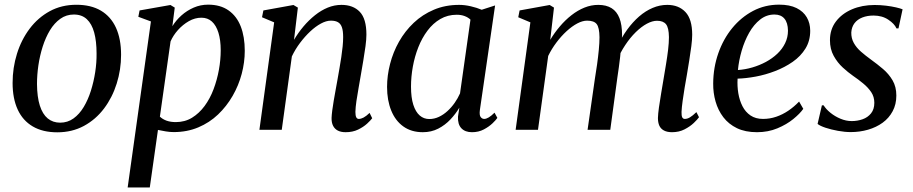

<svg xmlns="http://www.w3.org/2000/svg" viewBox="-20 -572 4022 846"><path d="M316.5 -551Q381 -551 424.8 -525Q468.5 -499 491 -449.8Q513.5 -400.5 513.5 -330.5Q513.5 -265 494.2 -203.8Q475 -142.5 438.5 -94Q402 -45.5 349.8 -17.2Q297.5 11 232.5 11Q168.5 11 124.5 -14.8Q80.5 -40.5 58 -89.2Q35.5 -138 35.5 -206.5Q35.5 -273.5 54.8 -335.2Q74 -397 110.8 -445.8Q147.5 -494.5 199.5 -522.8Q251.5 -551 316.5 -551ZM305.5 -508Q272 -508 245.8 -489.2Q219.5 -470.5 200.2 -438.8Q181 -407 168.2 -367Q155.5 -327 149.2 -284.5Q143 -242 143 -202Q143.5 -144.5 155.5 -106.8Q167.5 -69 190.2 -50.2Q213 -31.5 245 -31.5Q278 -31.5 304 -50.2Q330 -69 349 -100.8Q368 -132.5 380.5 -172.2Q393 -212 399.5 -254.2Q406 -296.5 405.5 -336Q405.5 -390.5 395 -428.8Q384.5 -467 362.5 -487.5Q340.5 -508 305.5 -508Z M542.5 254 645 -477.5 589.5 -498 595 -526 731 -550 750 -538.5 739.5 -456.5Q755.5 -482.5 779.5 -504Q803.5 -525.5 833.5 -538.5Q863.5 -551.5 897 -551.5Q951 -551.5 987 -526.2Q1023 -501 1040.8 -455.5Q1058.5 -410 1058.5 -348Q1058.5 -297.5 1045 -246.5Q1031.5 -195.5 1005 -149.5Q978.5 -103.5 940.8 -67.5Q903 -31.5 853.8 -10.8Q804.5 10 745.5 10Q728.5 10 710.5 7Q692.5 4 676 0.5L640 254ZM684.5 -58Q696.5 -46.5 714.2 -40.2Q732 -34 754.5 -34Q794.5 -34 826 -53.2Q857.5 -72.5 881.5 -105Q905.5 -137.5 921 -178.8Q936.5 -220 944.5 -264.2Q952.5 -308.5 952.5 -350.5Q952.5 -395.5 942.5 -427.8Q932.5 -460 913.8 -477Q895 -494 867.5 -494Q839 -494 812.2 -478.8Q785.5 -463.5 764.2 -439.8Q743 -416 731.5 -389.5Z M1275.5 -396.5Q1294 -428 1317.5 -455.8Q1341 -483.5 1368 -505Q1395 -526.5 1424.2 -538.5Q1453.5 -550.5 1484.5 -550.5Q1536 -550.5 1565.2 -520Q1594.5 -489.5 1594.5 -419.5Q1594.5 -398.5 1590.5 -368.5Q1586.5 -338.5 1580.8 -305.2Q1575 -272 1570 -242Q1565.5 -214.5 1560 -184.5Q1554.5 -154.5 1550.5 -126.8Q1546.5 -99 1546 -79Q1546 -62.5 1549.8 -55.2Q1553.5 -48 1561 -48Q1570.5 -48 1582 -54Q1593.5 -60 1608.5 -74.5L1620 -51Q1613.5 -42 1597.5 -27.2Q1581.5 -12.5 1557.8 -1Q1534 10.5 1503 10.5Q1482 10.5 1468.2 3.2Q1454.5 -4 1447.5 -18Q1440.5 -32 1441 -52.5Q1441.5 -66 1444 -85.5Q1446.5 -105 1450.5 -128.5Q1454.5 -152 1459 -176.5Q1463.5 -201 1467.5 -223.5Q1471.5 -246.5 1475.8 -271Q1480 -295.5 1483.8 -320.2Q1487.5 -345 1489.8 -367.5Q1492 -390 1492 -408.5Q1492 -436 1486.5 -451.8Q1481 -467.5 1469.2 -474.2Q1457.5 -481 1438 -481Q1417.5 -481 1394 -468.2Q1370.5 -455.5 1347 -433.5Q1323.5 -411.5 1302.2 -383.2Q1281 -355 1266 -323.5L1221.5 0H1123L1188 -473.5L1134.5 -496L1140.5 -526L1273 -550L1292.5 -538.5Z M2094.5 -87.5Q2091.5 -65 2097.8 -56.5Q2104 -48 2113.5 -48Q2122.5 -48 2133.8 -54.8Q2145 -61.5 2159 -75.5L2171.5 -52.5Q2166 -44 2150.5 -29Q2135 -14 2112 -1.8Q2089 10.5 2059.5 10.5Q2029.5 10.5 2013 -6.8Q1996.5 -24 1998 -58L2004 -97.5Q1988 -70.5 1964.8 -45.8Q1941.5 -21 1911 -5.2Q1880.5 10.5 1843 10.5Q1792.5 10.5 1757.2 -14.8Q1722 -40 1703.8 -85Q1685.5 -130 1685.5 -189Q1685.5 -239 1698.8 -290.5Q1712 -342 1738.2 -388.5Q1764.5 -435 1803 -471.5Q1841.5 -508 1891.8 -529.2Q1942 -550.5 2003 -550.5Q2028 -550.5 2054.8 -544.2Q2081.5 -538 2102.5 -529L2161.5 -548ZM2053 -485.5Q2042.5 -495.5 2027.2 -501.2Q2012 -507 1992.5 -507Q1952.5 -507 1920.2 -488.2Q1888 -469.5 1863.8 -437.2Q1839.5 -405 1823.2 -363.8Q1807 -322.5 1799 -278Q1791 -233.5 1791 -190.5Q1791 -142 1801.2 -110.2Q1811.5 -78.5 1829.5 -63Q1847.5 -47.5 1871.5 -47.5Q1893.5 -47.5 1913.8 -57Q1934 -66.5 1951.8 -82.8Q1969.5 -99 1983.5 -119Q1997.5 -139 2007 -160.5Z M2421 -538.5 2404.5 -396.5Q2423 -427.5 2446.8 -455.5Q2470.5 -483.5 2498 -505Q2525.5 -526.5 2555.2 -538.5Q2585 -550.5 2616 -550.5Q2651.5 -550.5 2674.8 -536Q2698 -521.5 2709.5 -492Q2721 -462.5 2721 -417Q2721 -410.5 2720 -401.5Q2719 -392.5 2718 -381.5Q2717 -370.5 2715 -358.5L2701 -368Q2719.5 -408.5 2743.8 -441.8Q2768 -475 2796.2 -499.5Q2824.5 -524 2855.8 -537.2Q2887 -550.5 2920 -550.5Q2970.5 -550.5 3000.2 -519Q3030 -487.5 3030 -419Q3030 -398.5 3026.2 -368.8Q3022.5 -339 3017 -305.8Q3011.5 -272.5 3006.5 -242Q3001.5 -214.5 2996.5 -184.5Q2991.5 -154.5 2987.8 -127Q2984 -99.5 2983 -79Q2982.5 -62.5 2986 -55.2Q2989.5 -48 2997.5 -48Q3008.5 -48 3020.2 -55Q3032 -62 3048.5 -78L3060 -55.5Q3053 -45.5 3036.8 -30Q3020.5 -14.5 2996.2 -2Q2972 10.5 2941 10.5Q2919.5 10.5 2905.5 3Q2891.5 -4.5 2885.2 -18.2Q2879 -32 2879 -52Q2879.5 -70 2883.5 -98.8Q2887.5 -127.5 2893.2 -160.8Q2899 -194 2904 -225Q2909 -255 2914.5 -288Q2920 -321 2923.8 -352.5Q2927.5 -384 2927.5 -408.5Q2927 -449.5 2914.8 -465Q2902.5 -480.5 2875 -480.5Q2854.5 -480.5 2830.2 -467.5Q2806 -454.5 2781.2 -430.2Q2756.5 -406 2734.8 -373.2Q2713 -340.5 2697 -301.5L2716.5 -364.5Q2715 -344 2712.5 -321.2Q2710 -298.5 2706.8 -275.5Q2703.5 -252.5 2700.5 -232L2669 0H2569L2601 -223.5Q2606 -254 2610.8 -287.5Q2615.5 -321 2618.5 -352.5Q2621.5 -384 2621.5 -408Q2621 -450.5 2609.2 -465.8Q2597.5 -481 2567 -481Q2547 -481 2523.8 -468.8Q2500.5 -456.5 2476.8 -434.8Q2453 -413 2431.8 -384.8Q2410.5 -356.5 2395.5 -325.5L2350.5 0H2252L2317 -473.5L2263.5 -496L2269.5 -526L2402 -550Z M3519.5 -92.5Q3505 -71.5 3475.5 -47.5Q3446 -23.5 3405.2 -6.5Q3364.5 10.5 3315.5 10.5Q3264 10.5 3227.2 -7.2Q3190.5 -25 3167.2 -55.5Q3144 -86 3133 -124.5Q3122 -163 3122.5 -204.5Q3123 -274.5 3145 -337.2Q3167 -400 3206.2 -448Q3245.5 -496 3298 -523.8Q3350.5 -551.5 3413 -551.5Q3459.5 -551.5 3489.8 -536.5Q3520 -521.5 3535 -495.5Q3550 -469.5 3550 -436.5Q3550 -392 3529 -358Q3508 -324 3472.8 -299.5Q3437.5 -275 3395.2 -258.8Q3353 -242.5 3309.8 -234.5Q3266.5 -226.5 3230 -225.5Q3228 -192.5 3233.2 -161Q3238.5 -129.5 3251.5 -104Q3264.5 -78.5 3287 -63.2Q3309.5 -48 3342 -48Q3372 -48 3400 -57.5Q3428 -67 3453.5 -84.2Q3479 -101.5 3501 -124.5ZM3392.5 -508Q3357.5 -508 3329.5 -486Q3301.5 -464 3281 -427.8Q3260.5 -391.5 3248 -348.5Q3235.5 -305.5 3231.5 -263.5Q3263 -265.5 3294.8 -274.8Q3326.5 -284 3354.8 -299.2Q3383 -314.5 3405 -335.2Q3427 -356 3439.5 -381.8Q3452 -407.5 3452 -437Q3451.5 -472 3436.2 -490Q3421 -508 3392.5 -508Z M3939 -447H3930Q3921.5 -467 3894.2 -485.2Q3867 -503.5 3829 -503.5Q3801.5 -503.5 3779.8 -495Q3758 -486.5 3745.2 -469.8Q3732.5 -453 3731 -429Q3730.5 -403.5 3742 -382.8Q3753.5 -362 3773.5 -344.5Q3793.5 -327 3817 -310Q3845.5 -289.5 3871 -267.8Q3896.5 -246 3913 -217.8Q3929.5 -189.5 3929.5 -151Q3929.5 -112 3913.2 -81.8Q3897 -51.5 3869 -31.2Q3841 -11 3804.8 -0.5Q3768.5 10 3728.5 10Q3702.5 10 3672.2 4.5Q3642 -1 3617.2 -9.2Q3592.5 -17.5 3582.5 -26L3601.5 -108H3609Q3619.5 -91 3639.2 -75Q3659 -59 3683.5 -48.8Q3708 -38.5 3733 -38.5Q3758 -38.5 3780.8 -46.5Q3803.5 -54.5 3818 -72.5Q3832.5 -90.5 3832.5 -119Q3832.5 -145.5 3818.8 -166Q3805 -186.5 3783.5 -204.2Q3762 -222 3738.5 -238Q3717 -253 3693.5 -274.5Q3670 -296 3653.5 -325.8Q3637 -355.5 3637 -395Q3637 -442.5 3663.2 -477.2Q3689.5 -512 3734 -531Q3778.5 -550 3833.5 -550Q3859 -550 3883.8 -547Q3908.5 -544 3928 -539.5Q3947.5 -535 3957 -531Z"/></svg>

Font: Merriweather 60pt
Style: Italic
Weight: 400
Italic angle: -7.8°
Version: Version 2.101